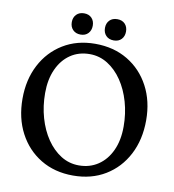

<svg xmlns="http://www.w3.org/2000/svg" viewBox="-94 -948 947 1046"><g transform="rotate(10 379.5 -425.5)"><path d="M376 -713Q478.5 -713 556 -666.5Q633.5 -620 677 -538Q720.5 -456 720.5 -350.5Q720.5 -243 677.5 -160.5Q634.5 -78 557.8 -31.5Q481 15 379.5 15Q277.5 15 200.2 -31.8Q123 -78.5 79.8 -160.8Q36.5 -243 36.5 -350.5Q36.5 -455.5 79.2 -537.5Q122 -619.5 198.5 -666.2Q275 -713 376 -713ZM605.5 -295.5Q605.5 -367 587 -431.5Q568.5 -496 534.8 -545.8Q501 -595.5 455.5 -624Q410 -652.5 356 -652.5Q295 -652.5 249.2 -621.2Q203.5 -590 178 -533.5Q152.5 -477 152.5 -402Q152.5 -329.5 171 -265Q189.5 -200.5 223.2 -151Q257 -101.5 302.2 -73.2Q347.5 -45 401.5 -45Q461.5 -45 507.5 -75.8Q553.5 -106.5 579.5 -162.8Q605.5 -219 605.5 -295.5ZM287 -748.5Q260.5 -748.5 244.5 -764.8Q228.5 -781 228.5 -807.5Q228.5 -833.5 244.5 -849.8Q260.5 -866 287 -866Q313.5 -866 329 -849.8Q344.5 -833.5 344.5 -807.5Q344.5 -781.5 329 -765Q313.5 -748.5 287 -748.5ZM470.5 -748.5Q443.5 -748.5 427.8 -764.8Q412 -781 412 -807.5Q412 -833.5 427.8 -849.8Q443.5 -866 470.5 -866Q497.5 -866 513 -849.8Q528.5 -833.5 528.5 -807.5Q528.5 -781.5 513 -765Q497.5 -748.5 470.5 -748.5Z"/></g></svg>

Font: Fraunces 72pt SuperSoft
Style: Regular
Weight: 400
Version: Version 1.000;[b76b70a41]